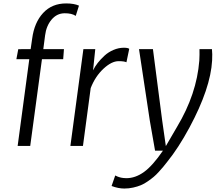

<svg xmlns="http://www.w3.org/2000/svg" viewBox="-20 -839 1271 1104"><path d="M81.5 0 148.4 -498.5H74.2L85 -556.2L156.2 -556.6L165 -617.2Q177.2 -709.5 228 -764.4Q278.8 -819.3 360.4 -819.3Q405.8 -819.3 434.1 -806.6L415.5 -747.6Q392.6 -763.2 351.1 -762.7Q306.6 -762.2 276.4 -726.1Q246.1 -689.9 239.3 -635.7L229 -556.6H347.7L343.3 -498.5H221.2L153.8 0Z M384.8 0 459.5 -556.6H527.8L515.1 -434.6Q525.4 -456.1 542.2 -477.5Q559.1 -499 581.3 -519.3Q603.5 -539.6 632.8 -552Q662.1 -564.5 691.9 -564.5Q716.3 -564.5 723.1 -558.1L707 -481Q693.8 -487.3 662.1 -487.3Q621.6 -487.3 574.7 -443.6Q527.8 -399.9 501.5 -332.5L457 0Z M871.6 27.3 841.3 -146 779.3 -556.6H859.4L912.6 -146L933.6 1Q967.3 -55.7 997.6 -108.9Q1111.3 -298.3 1126 -490.7Q1127.9 -524.4 1127 -556.6H1198.7Q1201.7 -529.8 1199.7 -491.2Q1190.9 -331.5 1069.3 -105.5Q1005.9 12.2 940.9 92.3Q927.2 109.9 918.7 120.1Q910.2 130.4 893.6 148.7Q877 167 863.5 178.2Q850.1 189.5 829.8 203.6Q809.6 217.8 790.3 225.8Q771 233.9 745.8 239.5Q720.7 245.1 694.8 245.1Q660.2 245.1 621.6 230.5L642.6 169.9Q643.6 170.4 648.2 172.6Q652.8 174.8 655.5 176Q658.2 177.2 664.3 179.2Q670.4 181.2 676 182.4Q681.6 183.6 689.9 184.6Q698.2 185.5 707 185.5Q758.3 185.5 807.9 149.9Q857.4 114.3 917 27.3Z"/></svg>

Font: HaufeMerriweatherSansLt
Style: Italic
Weight: 300
Designer: Eben Sorkin ( eben@eyebytes.com )
Foundry: Eben Sorkin
Version: Version 1.56